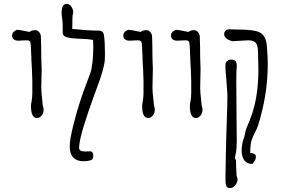

<svg xmlns="http://www.w3.org/2000/svg" viewBox="-20 -820 1443 986"><path d="M139 -276Q139 -286 142 -298Q146 -322 146 -340V-404Q146 -415 144 -463L141 -516V-517V-527Q141 -540 140 -544Q139 -587 136.5 -600Q134 -613 118 -613L93 -612Q87 -611 76 -611Q44 -611 42 -636Q42 -657 67 -667Q85 -666 106 -661L132 -656Q141 -665 161 -665Q173 -665 181.5 -654.5Q190 -644 190 -632Q192 -576 192 -527L194 -463Q194 -438 193 -420Q192 -396 192 -367Q192 -348 198 -296L200 -276Q204 -267 204 -257Q204 -240 194 -227Q184 -214 170 -214Q139 -214 139 -276Z M408 8Q375 8 356.5 -11Q338 -30 338 -67Q338 -104 357.5 -181Q377 -258 394 -307Q405 -343 431 -410L444 -445Q451 -466 455 -501.5Q459 -537 459 -575Q459 -603 458 -615Q440 -618 429.5 -619Q419 -620 388 -621Q330 -623 313 -633Q302 -640 302 -650V-683Q302 -702 300 -719Q298 -736 297 -742Q293 -800 322 -800Q336 -800 345 -788Q354 -776 356 -760Q356 -754 353 -743L352 -724L351 -671Q361 -671 401 -667L423 -665L469 -663H477H485Q512 -663 514 -637Q519 -605 519 -544Q519 -511 517 -500Q508 -448 478 -370L463 -329Q395 -141 388 -81Q386 -67 386 -63Q386 -52 393 -47Q400 -42 420 -42Q433 -42 441 -43Q451 -44 455.5 -35.5Q460 -27 459 -14Q457 1 442 4Q426 8 408 8Z M710 -276Q710 -286 713 -298Q717 -322 717 -340V-404Q717 -415 715 -463L712 -516V-517V-527Q712 -540 711 -544Q710 -587 707.5 -600Q705 -613 689 -613L664 -612Q658 -611 647 -611Q615 -611 613 -636Q613 -657 638 -667Q656 -666 677 -661L703 -656Q712 -665 732 -665Q744 -665 752.5 -654.5Q761 -644 761 -632Q763 -576 763 -527L765 -463Q765 -438 764 -420Q763 -396 763 -367Q763 -348 769 -296L771 -276Q775 -267 775 -257Q775 -240 765 -227Q755 -214 741 -214Q710 -214 710 -276Z M955 -276Q955 -286 958 -298Q962 -322 962 -340V-404Q962 -415 960 -463L957 -516V-517V-527Q957 -540 956 -544Q955 -587 952.5 -600Q950 -613 934 -613L909 -612Q903 -611 892 -611Q860 -611 858 -636Q858 -657 883 -667Q901 -666 922 -661L948 -656Q957 -665 977 -665Q989 -665 997.5 -654.5Q1006 -644 1006 -632Q1008 -576 1008 -527L1010 -463Q1010 -438 1009 -420Q1008 -396 1008 -367Q1008 -348 1014 -296L1016 -276Q1020 -267 1020 -257Q1020 -240 1010 -227Q1000 -214 986 -214Q955 -214 955 -276Z M1221 -47Q1221 -82 1235 -119Q1237 -127 1239.5 -139.5Q1242 -152 1246 -163Q1282 -242 1294.5 -313Q1307 -384 1307 -461Q1307 -493 1305 -555Q1304 -590 1292 -601.5Q1280 -613 1254 -613Q1246 -613 1220 -611Q1196 -609 1182 -609Q1175 -607 1162.5 -611.5Q1150 -616 1140.5 -625Q1131 -634 1131 -645Q1131 -654 1136 -660Q1141 -667 1149 -668.5Q1157 -670 1170 -669Q1182 -668 1210 -668Q1262 -668 1294.5 -660.5Q1327 -653 1340 -626Q1349 -610 1351 -576Q1355 -528 1355 -489Q1355 -336 1306 -178Q1301 -161 1289 -139Q1277 -117 1271 -96Q1265 -75 1265 -34Q1294 -34 1294 -15Q1294 -3 1285.5 9Q1277 21 1277 22Q1248 22 1234.5 3Q1221 -16 1221 -47ZM1138 83 1139 26 1140 -38 1142 -120Q1149 -316 1148 -334Q1147 -354 1142 -416Q1141 -427 1139 -449.5Q1137 -472 1138 -490Q1138 -499 1147 -506.5Q1156 -514 1166 -514Q1184 -514 1190 -506Q1196 -498 1196 -480L1195 -466Q1194 -459 1194 -451Q1193 -410 1194 -332.5Q1195 -255 1195 -182L1196 -96Q1196 -89 1194 -53Q1192 -35 1190 -29Q1187 -17 1187 -8Q1187 0 1192 0Q1192 38 1194 63L1195 83Q1200 96 1200 103Q1199 119 1187 132.5Q1175 146 1160 146Q1145 146 1141 132Q1137 118 1138 83Z"/></svg>

Font: Amatic SC
Style: Bold
Weight: 700
Designer: Multiple Designers
Foundry: Vernon Adams
Version: Version 2.505